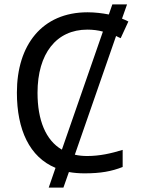

<svg xmlns="http://www.w3.org/2000/svg" viewBox="-20 -780 672 875"><path d="M321 -75 509 -616C516 -612 523 -609 530 -606L565 -682C556 -687 546 -691 536 -695L559 -760H492L476 -714C445 -720 412 -724 379 -724C171 -724 57 -574 57 -358C57 -188 115 -64 233 -15L202 75H269L294 4C316 8 340 10 365 10C439 10 488 1 539 -19V-97C487 -81 435 -69 377 -69C357 -69 338 -71 321 -75ZM151 -357C151 -536 237 -645 378 -645C403 -645 427 -642 449 -636L262 -98C188 -141 151 -233 151 -357Z"/></svg>

Font: Noto Sans Thai
Style: Regular
Weight: 400
Designer: Monotype Design Team
Foundry: Monotype Imaging Inc.
Version: Version 1.901